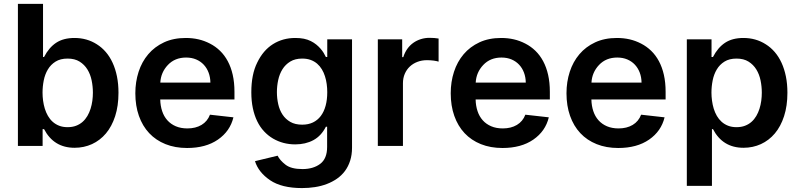

<svg xmlns="http://www.w3.org/2000/svg" viewBox="-20 -747 4095 983"><path d="M200.3 -727.3V-455.3H205.6Q230.5 -503.6 267.6 -528.1Q304.7 -552.6 361.5 -552.6Q425.4 -552.6 475.9 -520.2Q501.4 -504.3 521.8 -480.5Q542.3 -456.7 556.6 -425.4Q571 -394.2 578.8 -355.8Q586.6 -317.5 586.6 -272Q586.6 -204.9 569.6 -152.3Q552.6 -99.8 522.4 -63.9Q492.2 -28.1 451 -9.2Q409.8 9.6 361.9 9.6Q255.3 9.6 205.6 -85.9H198.2V0H71.7V-727.3ZM197.8 -272.7Q197.8 -252.5 200.6 -231.4Q203.5 -210.2 209.5 -190.5Q215.6 -170.8 225.5 -153.6Q235.4 -136.4 249.6 -123.6Q263.8 -110.8 282.8 -103.3Q301.8 -95.9 326 -95.9Q350.5 -95.9 369.5 -103.2Q388.5 -110.4 402.9 -123.2Q417.3 -136 427.4 -153.2Q437.5 -170.5 443.7 -190.2Q449.9 -209.9 452.8 -231Q455.6 -252.1 455.6 -272.7Q455.6 -304.3 449.2 -335.4Q442.8 -366.5 427.6 -391.3Q412.3 -416.2 387.6 -431.6Q362.9 -447.1 326 -447.1Q289.1 -447.1 264.4 -431.6Q239.7 -416.2 225 -391.3Q210.2 -366.5 204 -335.4Q197.8 -304.3 197.8 -272.7Z M672.9 -269.5Q672.9 -327.8 689.6 -379.3Q706.3 -430.8 739 -469.3Q771.7 -507.8 819.8 -530.2Q867.9 -552.6 931.1 -552.6Q965.6 -552.6 995.9 -545.6Q1026.3 -538.7 1055 -523.8Q1083.5 -509.2 1106.5 -486.9Q1129.6 -464.5 1146.1 -433.8Q1162.6 -403.1 1171.5 -364Q1180.4 -324.9 1180.4 -277V-237.6H800.4Q801.1 -205.3 810.2 -178.1Q819.2 -150.9 836.8 -131.2Q854.4 -111.5 880.1 -100.5Q905.9 -89.5 939.6 -89.5Q981.5 -89.5 1011.7 -107.4Q1041.9 -125.4 1055 -159.8L1175.1 -146.3Q1158 -75.3 1095.9 -32.3Q1033.7 10.7 937.9 10.7Q876.4 10.7 827.2 -9.1Q778.1 -28.8 743.8 -65.3Q709.5 -101.9 691.2 -153.8Q672.9 -205.6 672.9 -269.5ZM800.8 -324.2H1057.2Q1056.8 -351.9 1047.9 -375.4Q1039.1 -398.8 1022.9 -416Q1006.7 -433.2 984 -442.8Q961.3 -452.4 932.9 -452.4Q875.4 -452.4 839.5 -414.4Q803.6 -376.4 800.8 -324.2Z M1296.9 -426.5Q1327.1 -489.3 1377.5 -521Q1427.9 -552.6 1491.8 -552.6Q1516.3 -552.6 1535.9 -548.7Q1555.4 -544.7 1571.4 -536.6Q1587 -528.8 1599.3 -518.8Q1611.5 -508.9 1620.9 -498Q1630.3 -487.2 1637.1 -476.2Q1643.8 -465.2 1648.4 -455.3H1655.5V-545.5H1782.3V8.9Q1782.3 45.8 1772.7 75.6Q1763.1 105.5 1746.1 128.4Q1729 151.3 1705.3 167.8Q1681.5 184.3 1653.1 195.1Q1624.6 206 1592.5 210.9Q1560.4 215.9 1526.3 215.9Q1422.2 215.9 1362.9 175.8Q1303.3 135.3 1285.5 78.1L1401.3 50.1Q1413 73.9 1441.8 96.2Q1470.5 118.6 1528.4 118.6Q1583.8 118.6 1619.3 92Q1654.8 65.3 1654.8 5.3V-98H1648.4Q1624.6 -51.1 1584.5 -29.5Q1544.4 -7.8 1491.5 -7.8Q1429 -7.8 1377.8 -37.6Q1352.3 -52.6 1331.7 -74.8Q1311.1 -96.9 1296.7 -126.6Q1282.3 -156.2 1274.5 -193.2Q1266.7 -230.1 1266.7 -274.5Q1266.7 -366.1 1296.9 -426.5ZM1527.3 -108.7Q1558.2 -108.7 1582 -120Q1605.8 -131.4 1622.2 -152.9Q1638.5 -174.4 1647 -205.3Q1655.5 -236.2 1655.5 -275.2Q1655.5 -295.8 1652.7 -316.6Q1649.9 -337.4 1643.8 -356.5Q1637.8 -375.7 1627.8 -392.2Q1617.9 -408.7 1603.7 -421Q1589.5 -433.2 1570.5 -440.2Q1551.5 -447.1 1527.3 -447.1Q1491.1 -447.1 1466.3 -432Q1441.4 -416.9 1426.1 -392.4Q1410.9 -367.9 1404.3 -337.2Q1397.7 -306.5 1397.7 -275.2Q1397.7 -243.6 1404.5 -213.6Q1411.2 -183.6 1426.5 -160.3Q1441.8 -137.1 1466.4 -122.9Q1491.1 -108.7 1527.3 -108.7Z M1914.4 0V-545.5H2039.1V-454.5H2044.7Q2052.2 -478.3 2065.3 -496.8Q2078.5 -515.3 2096.1 -527.7Q2113.6 -540.1 2134.8 -546.7Q2155.9 -553.3 2179.3 -553.3Q2190 -553.3 2203.3 -552.4Q2216.6 -551.5 2225.5 -549.7V-431.5Q2221.2 -432.9 2214.5 -434.3Q2207.7 -435.7 2199.6 -436.8Q2191.4 -437.9 2182.7 -438.4Q2174 -438.9 2165.8 -438.9Q2139.9 -438.9 2117.4 -430.4Q2094.8 -421.9 2078.3 -406.4Q2061.8 -391 2052.4 -369.1Q2043 -347.3 2043 -320.7V0Z M2287.6 -269.5Q2287.6 -327.8 2304.3 -379.3Q2321 -430.8 2353.7 -469.3Q2386.4 -507.8 2434.5 -530.2Q2482.6 -552.6 2545.8 -552.6Q2580.3 -552.6 2610.6 -545.6Q2641 -538.7 2669.7 -523.8Q2698.2 -509.2 2721.2 -486.9Q2744.3 -464.5 2760.8 -433.8Q2777.3 -403.1 2786.2 -364Q2795.1 -324.9 2795.1 -277V-237.6H2415.1Q2415.8 -205.3 2424.9 -178.1Q2433.9 -150.9 2451.5 -131.2Q2469.1 -111.5 2494.9 -100.5Q2520.6 -89.5 2554.3 -89.5Q2596.2 -89.5 2626.4 -107.4Q2656.6 -125.4 2669.7 -159.8L2789.8 -146.3Q2772.7 -75.3 2710.6 -32.3Q2648.4 10.7 2552.6 10.7Q2491.1 10.7 2441.9 -9.1Q2392.8 -28.8 2358.5 -65.3Q2324.2 -101.9 2305.9 -153.8Q2287.6 -205.6 2287.6 -269.5ZM2415.5 -324.2H2671.9Q2671.5 -351.9 2662.6 -375.4Q2653.8 -398.8 2637.6 -416Q2621.4 -433.2 2598.7 -442.8Q2576 -452.4 2547.6 -452.4Q2490.1 -452.4 2454.2 -414.4Q2418.3 -376.4 2415.5 -324.2Z M2880.3 -269.5Q2880.3 -327.8 2897 -379.3Q2913.7 -430.8 2946.4 -469.3Q2979 -507.8 3027.2 -530.2Q3075.3 -552.6 3138.5 -552.6Q3172.9 -552.6 3203.3 -545.6Q3233.7 -538.7 3262.4 -523.8Q3290.8 -509.2 3313.9 -486.9Q3337 -464.5 3353.5 -433.8Q3370 -403.1 3378.9 -364Q3387.8 -324.9 3387.8 -277V-237.6H3007.8Q3008.5 -205.3 3017.6 -178.1Q3026.6 -150.9 3044.2 -131.2Q3061.8 -111.5 3087.5 -100.5Q3113.3 -89.5 3147 -89.5Q3188.9 -89.5 3219.1 -107.4Q3249.3 -125.4 3262.4 -159.8L3382.5 -146.3Q3365.4 -75.3 3303.3 -32.3Q3241.1 10.7 3145.2 10.7Q3083.8 10.7 3034.6 -9.1Q2985.4 -28.8 2951.2 -65.3Q2916.9 -101.9 2898.6 -153.8Q2880.3 -205.6 2880.3 -269.5ZM3008.2 -324.2H3264.6Q3264.2 -351.9 3255.3 -375.4Q3246.4 -398.8 3230.3 -416Q3214.1 -433.2 3191.4 -442.8Q3168.7 -452.4 3140.3 -452.4Q3082.7 -452.4 3046.9 -414.4Q3011 -376.4 3008.2 -324.2Z M3622.9 -545.5V-455.3H3630.3Q3655.2 -503.6 3692.3 -528.1Q3729.4 -552.6 3786.2 -552.6Q3850.1 -552.6 3900.6 -520.2Q3926.1 -504.3 3946.6 -480.5Q3967 -456.7 3981.4 -425.4Q3995.7 -394.2 4003.6 -355.8Q4011.4 -317.5 4011.4 -272Q4011.4 -204.9 3994.3 -152.3Q3977.3 -99.8 3947.1 -63.9Q3916.9 -28.1 3875.7 -9.2Q3834.5 9.6 3786.6 9.6Q3680 9.6 3630.3 -85.9H3625V204.5H3496.4V-545.5ZM3622.5 -272.7Q3622.5 -252.5 3625.4 -231.4Q3628.2 -210.2 3634.2 -190.5Q3640.3 -170.8 3650.2 -153.6Q3660.2 -136.4 3674.4 -123.6Q3688.6 -110.8 3707.6 -103.3Q3726.6 -95.9 3750.7 -95.9Q3775.2 -95.9 3794.2 -103.2Q3813.2 -110.4 3827.6 -123.2Q3842 -136 3852.1 -153.2Q3862.2 -170.5 3868.4 -190.2Q3874.6 -209.9 3877.5 -231Q3880.3 -252.1 3880.3 -272.7Q3880.3 -304.3 3873.9 -335.4Q3867.5 -366.5 3852.3 -391.3Q3837 -416.2 3812.3 -431.6Q3787.6 -447.1 3750.7 -447.1Q3713.8 -447.1 3689.1 -431.6Q3664.4 -416.2 3649.7 -391.3Q3634.9 -366.5 3628.7 -335.4Q3622.5 -304.3 3622.5 -272.7Z"/></svg>

Font: Inter P Semi Bold
Style: Regular
Weight: 600
Designer: Rasmus Andersson
Foundry: rsms
Version: Version 3.018;git-588b23468